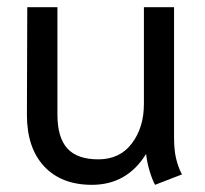

<svg xmlns="http://www.w3.org/2000/svg" viewBox="-20 -505 572 535"><path d="M55 -185 56 -485H140V-186Q140 -122 167.5 -91.5Q195 -61 254 -61Q314 -61 347.5 -105.5Q381 -150 381 -215V-485H465V-122Q465 -88 470.5 -64Q476 -40 487 -19L412 10Q404 -5 397 -28Q390 -51 387 -76Q334 10 236 10Q151 10 103 -41.5Q55 -93 55 -185Z"/></svg>

Font: Niramit
Style: Regular
Weight: 400
Version: Version 1.000; ttfautohint (v1.6)